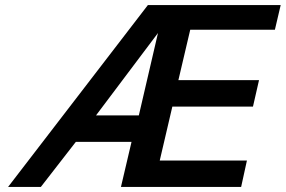

<svg xmlns="http://www.w3.org/2000/svg" viewBox="-20 -742 1134 762"><path d="M937 0 960 -105H614L664 -319H984L1008 -424H688L735 -624H1071L1094 -722H567L12 0H142L281 -179H502L460 0ZM531 -284H361L607 -611Z"/></svg>

Font: Perun SemiBold Italic
Style: Regular
Weight: 400
Italic angle: -12°
Foundry: Copyright (c) Stefan Peev, Context Ltd, 2016
Version: Version 1.026